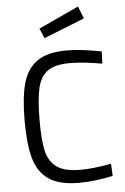

<svg xmlns="http://www.w3.org/2000/svg" viewBox="-62 -975 667 1028"><g transform="rotate(-5 272.0 -460.5)"><path d="M59 0ZM59 -346Q59 -470 80 -546.5Q101 -623 156.5 -662.5Q212 -702 316 -702Q397 -702 503 -680L500 -615Q399 -633 326 -633Q248 -633 208 -605Q168 -577 153.5 -515Q139 -453 139 -335Q139 -233 152.5 -175.5Q166 -118 208 -88.5Q250 -59 335 -59Q404 -59 500 -77L503 -11Q400 10 321 10Q215 10 158 -29.5Q101 -69 80 -145Q59 -221 59 -346ZM181 -831 397 -931 423 -865 204 -778Z"/></g></svg>

Font: Cairo
Style: Regular
Weight: 400
Designer: Mohamed Gaber, the designers of Titillium
Foundry: Kief Type Foundry
Version: Version 2.009; ttfautohint (v1.5.33-1714) -l 8 -r 50 -G 200 